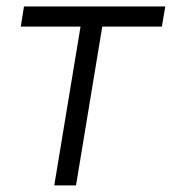

<svg xmlns="http://www.w3.org/2000/svg" viewBox="-20 -562 521 582"><path d="M144.5 0 224.1 -481.4H43L52.7 -542.5H481L470.7 -481.4H290L210.4 0Z"/></svg>

Font: Inter 16pt Light
Style: Italic
Weight: 300
Italic angle: -9.3988°
Version: Version 4.001;git-66647c0bb